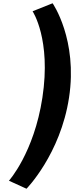

<svg xmlns="http://www.w3.org/2000/svg" viewBox="-20 -895 454 1175"><path d="M142.2 260C142.2 260 349.5 49 402.4 -297C456.9 -653 301.9 -875 301.9 -875L179.4 -826C179.4 -826 294.2 -655 239.4 -297C187.7 41 34.7 211 34.7 211Z"/></svg>

Font: Sztylet
Style: BdObl
Weight: 700
Foundry: Cannot Into Space Fonts, PlusOne Fonts
Version: Version 0.12